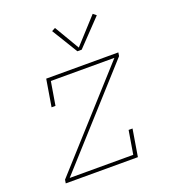

<svg xmlns="http://www.w3.org/2000/svg" viewBox="-137 -862 874 968"><g transform="rotate(-20 300.0 -378.5)"><path d="M50 0 53 -19 497 -511H156L135 -385H114L138 -530H525L522 -511L78 -19H419L440 -145H461L437 0ZM333 -606 248 -745 267 -755 346 -621 470 -757 487 -743 356 -606Z"/></g></svg>

Font: Iosevka Slab ThExObl
Style: Regular
Weight: 100
Width: 7
Italic angle: -9°
Monospace: yes
Designer: Belleve Invis
Foundry: Belleve Invis
Version: Version 11.1.1; ttfautohint (v1.8.3)